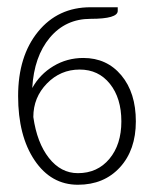

<svg xmlns="http://www.w3.org/2000/svg" viewBox="-20 -505 420 530"><path d="M195 5Q121 5 75.5 -62.5Q30 -130 30 -240Q30 -350 85 -417.5Q140 -485 230 -485H305V-475Q305 -453 230 -453Q161 -453 117.5 -401Q74 -349 69 -262Q90 -300 127.5 -322.5Q165 -345 210 -345Q275 -345 315 -297Q355 -249 355 -170Q355 -91 311 -43Q267 5 195 5ZM195 -27Q249 -27 282 -66.5Q315 -106 315 -170Q315 -234 283.5 -273.5Q252 -313 200 -313Q147 -313 109.5 -274.5Q72 -236 72 -182Q82 -111 115 -69Q148 -27 195 -27Z"/></svg>

Font: Glametrix
Style: Light
Weight: 300
Designer: gluk
Foundry: gluk
Version: Version 0.40